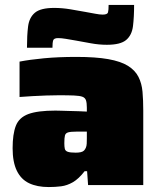

<svg xmlns="http://www.w3.org/2000/svg" viewBox="-20 -748 647 776"><path d="M177 8Q130 8 97.5 -7.5Q65 -23 48 -58Q31 -93 31 -149Q31 -206 44 -239.5Q57 -273 94.5 -287Q132 -301 204 -301Q212 -301 227 -300.5Q242 -300 260.5 -299.5Q279 -299 297.5 -298.5Q316 -298 331 -297V-313Q331 -332 327.5 -342.5Q324 -353 313 -357Q302 -361 279 -362Q256 -363 218 -363Q194 -363 166.5 -362Q139 -361 111.5 -359.5Q84 -358 59 -356V-499Q100 -507 158 -512.5Q216 -518 288 -518Q367 -518 417.5 -509Q468 -500 497 -482Q526 -464 539.5 -437.5Q553 -411 556 -377Q559 -343 559 -301V0H336L332 -56H322Q298 -25 274.5 -11.5Q251 2 227 5Q203 8 177 8ZM286 -131Q298 -131 306.5 -133Q315 -135 319.5 -139.5Q324 -144 327 -151Q330 -158 330.5 -167.5Q331 -177 331 -189V-216H288Q266 -216 255.5 -213Q245 -210 242.5 -200.5Q240 -191 240 -169Q240 -155 242 -146.5Q244 -138 254 -134.5Q264 -131 286 -131ZM89 -555Q89 -605 93.5 -641Q98 -677 121 -696.5Q144 -716 199 -716Q231 -716 264 -710.5Q297 -705 324 -700Q347 -696 365 -692.5Q383 -689 395 -689Q414 -689 416.5 -698Q419 -707 419 -728H522Q522 -679 517.5 -642.5Q513 -606 490 -586.5Q467 -567 412 -567Q380 -567 347.5 -573Q315 -579 287 -584Q264 -588 246 -591Q228 -594 215 -594Q198 -594 195 -585Q192 -576 192 -555Z"/></svg>

Font: Saira SemiExpanded Black
Style: Regular
Weight: 900
Width: 6
Designer: Hector Gatti with collaboration of the Omnibus-Type team
Foundry: Omnibus-Type
Version: Version 1.101